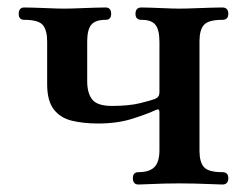

<svg xmlns="http://www.w3.org/2000/svg" viewBox="-20 -493 660 513"><path d="M350 0Q335 0 335 -17Q335 -33 350 -33Q379 -33 392.5 -46.5Q406 -60 406 -92V-194Q406 -204 396 -199Q375 -189 334.5 -176Q294 -163 242 -163Q203 -163 172 -170.5Q141 -178 123.5 -201Q106 -224 106 -268V-382Q106 -412 94.5 -426Q83 -440 45 -440Q30 -440 30 -456Q30 -473 45 -473Q53 -473 71.5 -472.5Q90 -472 112 -471Q134 -470 151 -470Q169 -470 192 -471Q215 -472 235 -472.5Q255 -473 262 -473Q277 -473 277 -456Q277 -440 262 -440Q235 -440 224 -427Q213 -414 213 -382V-276Q213 -244 226.5 -227Q240 -210 279 -210Q325 -210 355 -217.5Q385 -225 395 -229Q406 -234 406 -246V-381Q406 -413 395.5 -426.5Q385 -440 358 -440Q342 -440 342 -456Q342 -473 358 -473Q365 -473 382.5 -472.5Q400 -472 421 -471Q442 -470 459 -470Q477 -470 501 -471Q525 -472 546 -472.5Q567 -473 574 -473Q590 -473 590 -456Q590 -440 574 -440Q537 -440 525 -426.5Q513 -413 513 -383V-90Q513 -60 525 -46.5Q537 -33 574 -33Q590 -33 590 -17Q590 0 574 0Q567 0 546 -1Q525 -2 501 -2.5Q477 -3 459 -3Q442 -3 419 -2.5Q396 -2 377 -1Q358 0 350 0Z"/></svg>

Font: Zen Antique
Style: Regular
Weight: 400
Designer: Yoshimichi Ohira
Foundry: Positype
Version: Version 1.001